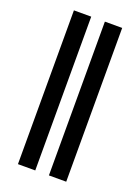

<svg xmlns="http://www.w3.org/2000/svg" viewBox="-135 -754 593 814"><g transform="rotate(20 162.0 -347.0)"><path d="M271 0H192.9V-693.8H271ZM131.3 0H53.2V-693.8H131.3Z"/></g></svg>

Font: Tinos
Style: Bold
Weight: 700
Designer: Steve Matteson
Foundry: Monotype Imaging Inc.
Version: Version 1.23